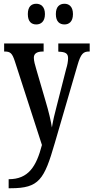

<svg xmlns="http://www.w3.org/2000/svg" viewBox="-20 -767 497 1021"><path d="M323 -637C346 -637 368 -651 368 -692C368 -733 346 -747 323 -747C298 -747 277 -733 277 -692C277 -651 298 -637 323 -637ZM173 -637C196 -637 219 -651 219 -692C219 -733 196 -747 173 -747C148 -747 128 -733 128 -692C128 -651 148 -637 173 -637ZM26 186V234H37C188 234 215 188 271 -5L392 -420C410 -483 424 -493 454 -493H457V-536H290V-493L293 -492C326 -491 342 -484 342 -458C342 -440 338 -420 332 -401L282 -205C270 -161 262 -125 256 -89C251 -122 240 -171 221 -234L174 -395C166 -422 160 -443 160 -460C160 -479 172 -493 208 -493H212V-536H2V-493H5C35 -493 45 -484 59 -441L203 4C173 119 131 186 26 186Z"/></svg>

Font: Noto Serif Khmer ExtraCondensed Medium
Style: Regular
Weight: 500
Width: 2
Designer: Danh Hong and the Monotype Design Team
Foundry: Monotype Imaging Inc.
Version: Version 2.004